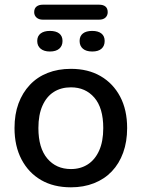

<svg xmlns="http://www.w3.org/2000/svg" viewBox="-20 -791 605 820"><path d="M283 9Q209 9 155.5 -22Q102 -53 72 -110Q42 -167 42 -244Q42 -303 59 -349Q76 -395 107.5 -428.5Q139 -462 183.5 -479.5Q228 -497 283 -497Q356 -497 409.5 -466Q463 -435 493 -378.5Q523 -322 523 -244Q523 -186 506 -139Q489 -92 457.5 -59Q426 -26 381.5 -8.5Q337 9 283 9ZM283 -69Q324 -69 355 -89Q386 -109 403.5 -148Q421 -187 421 -244Q421 -330 383 -374Q345 -418 283 -418Q241 -418 210 -398.5Q179 -379 161.5 -340Q144 -301 144 -244Q144 -159 182 -114Q220 -69 283 -69ZM163 -707Q146 -707 136 -716Q126 -725 126 -739Q126 -755 136 -763Q146 -771 163 -771H403Q421 -771 430.5 -763Q440 -755 440 -739Q440 -725 430.5 -716Q421 -707 403 -707ZM193 -571Q168 -571 153.5 -583Q139 -595 139 -616Q139 -637 153.5 -648Q168 -659 193 -659Q219 -659 233 -648Q247 -637 247 -616Q247 -595 233 -583Q219 -571 193 -571ZM374 -571Q348 -571 334 -583Q320 -595 320 -616Q320 -637 334 -648Q348 -659 374 -659Q399 -659 413 -648Q427 -637 427 -616Q427 -595 413.5 -583Q400 -571 374 -571Z"/></svg>

Font: Nunito SemiBold
Style: Regular
Weight: 600
Designer: Vernon Adams
Foundry: Vernon Adams
Version: Version 3.602